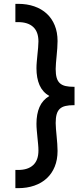

<svg xmlns="http://www.w3.org/2000/svg" viewBox="-20 -770 428 1000"><path d="M74.2 115.2Q125.5 115.2 152.8 89.8Q180.2 64.5 180.2 14.2Q180.2 -1 178.5 -18.6Q176.8 -36.1 175 -54.4Q173.3 -72.8 171.6 -90.8Q169.9 -108.9 169.9 -125Q169.9 -176.3 185.8 -212.6Q201.7 -249 236.8 -270Q201.7 -290.5 185.8 -326.9Q169.9 -363.3 169.9 -415Q169.9 -431.2 171.6 -449.2Q173.3 -467.3 175 -485.6Q176.8 -503.9 178.5 -521.5Q180.2 -539.1 180.2 -554.2Q180.2 -604.5 152.8 -629.6Q125.5 -654.8 74.2 -654.8H60.1V-750H74.2Q120.6 -750 158.7 -736.8Q196.8 -723.6 223.6 -698.7Q250.5 -673.8 265.1 -637.9Q279.8 -602.1 279.8 -556.2Q279.8 -538.6 278.3 -518.6Q276.9 -498.5 274.9 -478.8Q272.9 -459 271.5 -441.4Q270 -423.8 270 -411.1Q270 -383.3 275.1 -365.2Q280.3 -347.2 291.7 -336.7Q303.2 -326.2 321 -322Q338.9 -317.9 363.8 -317.9H368.2V-222.2H363.8Q338.9 -222.2 321 -218Q303.2 -213.9 291.7 -203.4Q280.3 -192.9 275.1 -174.8Q270 -156.7 270 -128.9Q270 -116.2 271.5 -98.4Q272.9 -80.6 274.9 -60.8Q276.9 -41 278.3 -21Q279.8 -1 279.8 16.1Q279.8 62 265.1 97.9Q250.5 133.8 223.6 158.7Q196.8 183.6 158.7 196.8Q120.6 210 74.2 210H60.1V115.2Z"/></svg>

Font: Aldrich [RUS by Daymarius]
Style: Regular
Weight: 400
Designer: Matthew Desmond
Foundry: Matthew Desmond
Version: Version 1.002 August 24, 2018